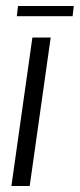

<svg xmlns="http://www.w3.org/2000/svg" viewBox="-20 -620 266 640"><path d="M18 0 88 -495H149L79 0ZM36 -566 40 -600H226L222 -566Z"/></svg>

Font: Alumni Sans
Style: Italic
Weight: 400
Italic angle: -8°
Version: Version 1.016